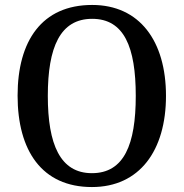

<svg xmlns="http://www.w3.org/2000/svg" viewBox="-20 -745 742 775"><path d="M351 10C543 10 650 -137 650 -358C650 -580 543 -725 352 -725C149 -725 51 -580 51 -359C51 -137 149 10 351 10ZM351 -46C223 -46 173 -162 173 -358C173 -555 223 -669 352 -669C481 -669 528 -555 528 -358C528 -162 481 -46 351 -46Z"/></svg>

Font: Noto Serif SemiCondensed Medium
Style: Regular
Weight: 500
Width: 4
Designer: Monotype Design Team
Foundry: Monotype Imaging Inc.
Version: Version 2.014